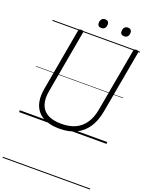

<svg xmlns="http://www.w3.org/2000/svg" viewBox="-288 -1339 1533 1977"><g transform="rotate(20 479.0 -350.5)"><path d="M447 19Q362 19 302 -4Q242 -27 206 -70Q170 -113 159 -174.5Q148 -236 162 -314L283 -996Q285 -1006 291.5 -1010.5Q298 -1015 314 -1015Q328 -1015 334 -1010.5Q340 -1006 338 -995L216 -310Q200 -222 220 -160.5Q240 -99 297 -67Q354 -35 449 -35Q538 -35 602 -65Q666 -95 706.5 -155.5Q747 -216 763 -305L887 -996Q889 -1006 895.5 -1010.5Q902 -1015 917 -1015Q946 -1015 942 -995L818 -304Q799 -198 751 -126Q703 -54 627 -17.5Q551 19 447 19ZM497 -1103Q478 -1103 467 -1113Q456 -1123 456 -1144Q456 -1168 469 -1184.5Q482 -1201 507 -1201Q527 -1201 538 -1190.5Q549 -1180 549 -1159Q549 -1134 536 -1118.5Q523 -1103 497 -1103ZM748 -1103Q728 -1103 717 -1113Q706 -1123 706 -1144Q706 -1168 719 -1184.5Q732 -1201 757 -1201Q776 -1201 787.5 -1190.5Q799 -1180 799 -1159Q799 -1134 786 -1118.5Q773 -1103 748 -1103ZM0 490H958V500H0ZM0 -20H958V0H0ZM0 -505H958V-500H0ZM0 -1010H958V-1000H0Z"/></g></svg>

Font: Playwrite ZA Guides
Style: Regular
Weight: 400
Designer: Veronika Burian, José Scaglione
Foundry: TypeTogether
Version: Version 1.003